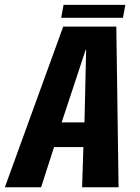

<svg xmlns="http://www.w3.org/2000/svg" viewBox="-54 -788 588 808"><path d="M-33.5 0H119L173.5 -169H297L291.5 0H445L435.5 -676H212ZM205.5 -273 306.5 -578.5H308.5L301.5 -273ZM203.5 -713H463.5L473.5 -767.5H213.5Z"/></svg>

Font: Anybody Condensed
Style: Bold Italic
Weight: 700
Width: 3
Italic angle: -10°
Version: Version 1.113;gftools[0.9.25]